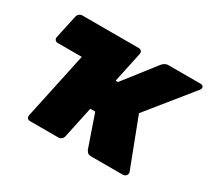

<svg xmlns="http://www.w3.org/2000/svg" viewBox="-138 -921 1239 1142"><g transform="rotate(30 481.5 -350.0)"><path d="M250 -485H84Q73 -485 66.5 -493Q60 -501 62 -512L97 -673Q99 -684 108.5 -692Q118 -700 129 -700H518Q529 -700 535.5 -692Q542 -684 540 -673ZM944 -700Q953 -700 958.5 -693.5Q964 -687 962 -678Q960 -671 956 -667L712 -365L839 -33Q841 -28 839 -22Q838 -13 830 -6.5Q822 0 813 0H595Q575 0 567.5 -9.5Q560 -19 558 -23L482 -243H448L402 -27Q400 -16 390.5 -8Q381 0 370 0H174Q163 0 156.5 -7.5Q150 -15 152 -27L290 -673Q292 -684 301.5 -692Q311 -700 322 -700H518Q529 -700 535.5 -692Q542 -684 540 -673L495 -463H511L679 -678Q685 -686 696 -693Q707 -700 723 -700Z"/></g></svg>

Font: Rubik Light Black
Style: Italic
Weight: 900
Italic angle: -12°
Version: Version 2.104